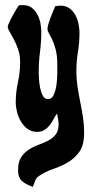

<svg xmlns="http://www.w3.org/2000/svg" viewBox="-20 -509 356 744"><path d="M54 -489H71Q90 -489 103 -479Q116 -469 124.5 -453.5Q133 -438 136.5 -420Q140 -402 140 -386Q140 -347 135 -308Q130 -269 130 -229Q130 -221 131 -203.5Q132 -186 135.5 -168.5Q139 -151 146 -138Q153 -125 166 -125Q181 -125 188.5 -142Q196 -159 199 -181.5Q202 -204 202 -226Q202 -248 202 -259Q202 -293 196 -316Q190 -339 183 -354Q176 -369 170 -379Q164 -389 164 -397Q164 -404 167.5 -416Q171 -428 176 -441Q181 -454 186 -466Q191 -478 194 -485Q199 -486 204.5 -486.5Q210 -487 215 -487Q235 -487 249 -477Q263 -467 271.5 -451.5Q280 -436 284 -417.5Q288 -399 288 -382Q288 -345 282 -308Q276 -271 276 -233Q276 -202 280.5 -172.5Q285 -143 291 -113.5Q297 -84 301.5 -54.5Q306 -25 306 5Q306 53 288 78.5Q270 104 244 119.5Q218 135 187 145.5Q156 156 131 173Q120 180 116 192Q112 204 107 215Q81 206 65.5 193Q50 180 50 150Q50 119 61.5 101Q73 83 90.5 71.5Q108 60 128.5 52.5Q149 45 166.5 36Q184 27 195.5 12.5Q207 -2 207 -26Q207 -37 205 -47.5Q203 -58 201 -69Q193 -58 186.5 -45.5Q180 -33 171.5 -22.5Q163 -12 151.5 -5Q140 2 124 2Q103 2 87.5 -9Q72 -20 61.5 -37.5Q51 -55 46 -75Q41 -95 41 -113Q41 -151 49.5 -190Q58 -229 58 -268Q58 -295 50.5 -317Q43 -339 34 -356Q25 -373 17.5 -385.5Q10 -398 10 -406Q10 -409 15.5 -421.5Q21 -434 28.5 -447.5Q36 -461 43.5 -473.5Q51 -486 54 -489Z"/></svg>

Font: Reclame
Style: Regular
Weight: 400
Designer: Peter Wiegel
Foundry: Peter Wiegel
Version: Version 1.000